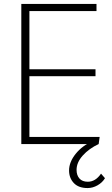

<svg xmlns="http://www.w3.org/2000/svg" viewBox="-20 -730 566 973"><path d="M469 -674H129V-379H464V-344H129V-36H485L480 0H88V-710H469ZM424 223Q378 223 354 197.5Q330 172 330 134Q330 91 364 49Q398 7 451 -15L480 0Q431 23 399.5 58Q368 93 368 131Q368 158 382.5 174.5Q397 191 425 191Q464 191 492 150L512 173Q499 195 474.5 209Q450 223 424 223Z"/></svg>

Font: Livvic ExtraLight
Style: Regular
Weight: 275
Designer: Jacques Le Bailly, Baron von Fonthausen
Version: Version 1.001; ttfautohint (v1.8.2)